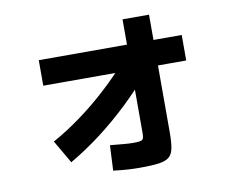

<svg xmlns="http://www.w3.org/2000/svg" viewBox="-74 -752 1027 848"><g transform="rotate(-10 440.0 -327.5)"><path d="M133.3 -177.8Q197.8 -213.3 262.2 -260.6Q326.7 -307.8 387.2 -363.9Q447.8 -420 498.9 -478.9L585.6 -408.9Q526.7 -338.9 462.8 -278.3Q398.9 -217.8 332.2 -167.2Q265.6 -116.7 193.3 -74.4ZM368.9 -5.6 374.4 -118.9Q410 -115.6 435.6 -113.3Q461.1 -111.1 476.7 -111.1Q500 -111.1 510 -113.3Q520 -115.6 522.8 -123.3Q525.6 -131.1 525.6 -145.6V-656.7H644.4V-130Q644.4 -85.6 639.4 -58.9Q634.4 -32.2 619.4 -19.4Q604.4 -6.7 573.3 -2.2Q542.2 2.2 490 2.2Q463.3 2.2 436.1 0.6Q408.9 -1.1 368.9 -5.6ZM130 -428.9V-543.3H771.1V-428.9Z"/></g></svg>

Font: Paperlogy 7 Bold
Style: Regular
Weight: 700
Designer: redesigned by Lee Juim, glyphs from Gmarket Sans & Montserrat
Foundry: PT&
Version: Version 1.001